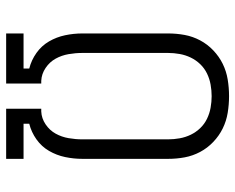

<svg xmlns="http://www.w3.org/2000/svg" viewBox="-92 -684 783 640"><g transform="rotate(-90 300.0 -363.5)"><path d="M300 8Q272 8 244.5 3.5Q217 -1 192.5 -13Q168 -25 147.5 -44.5Q127 -64 114 -88.5Q101 -113 96 -140Q91 -167 91 -195V-481Q91 -510 97 -538.5Q103 -567 117.5 -592Q132 -617 156 -634Q180 -651 208 -658V-677H91V-735H258V-618H249Q226 -617 206 -603.5Q186 -590 175 -570Q164 -550 160 -527Q156 -504 156 -481V-195Q156 -176 159.5 -156.5Q163 -137 171.5 -119.5Q180 -102 193.5 -88Q207 -74 224.5 -65.5Q242 -57 261.5 -53.5Q281 -50 300 -50Q319 -50 338.5 -53.5Q358 -57 375.5 -65.5Q393 -74 406.5 -88Q420 -102 428.5 -119.5Q437 -137 440.5 -156.5Q444 -176 444 -195V-481Q444 -504 440 -527Q436 -550 425 -570Q414 -590 394 -603.5Q374 -617 351 -618H342V-735H509V-677H392V-658Q420 -651 444 -634Q468 -617 482.5 -592Q497 -567 503 -538.5Q509 -510 509 -481V-195Q509 -167 504 -140Q499 -113 486 -88.5Q473 -64 452.5 -44.5Q432 -25 407.5 -13Q383 -1 355.5 3.5Q328 8 300 8Z"/></g></svg>

Font: Iosevka Custom Light Extended
Style: Regular
Weight: 300
Width: 7
Monospace: yes
Designer: Belleve Invis
Foundry: Belleve Invis
Version: Version 11.2.4; ttfautohint (v1.8.4)